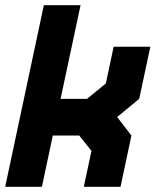

<svg xmlns="http://www.w3.org/2000/svg" viewBox="-32 -720 622 740"><path d="M-12 0 137 -700H278.5L201.5 -339H303.5L376 -398.5L406 -540H547.5L504.5 -339L419.5 -269L474.5 -197.5L432.5 0H291L320.5 -138.5L273.5 -197.5H171.5L129.5 0ZM74.5 -71H74L116.5 -269.5H324.5L397 -172L375.5 -71H375L396.5 -172L324.5 -269.5L438 -363L460.5 -470H461L438.5 -363L324.5 -269.5H116.5L193 -629.5H193.5Z"/></svg>

Font: Tourney Thin Black
Style: Italic
Weight: 900
Italic angle: -12°
Version: Version 1.015